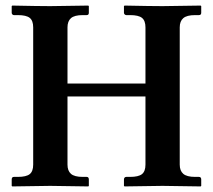

<svg xmlns="http://www.w3.org/2000/svg" viewBox="-20 -667 763 689"><path d="M502 -568.8Q502 -592.8 489.5 -602.8Q477.1 -612.8 446.8 -612.8H433.1Q430.2 -612.8 427.5 -615.2Q424.8 -617.7 424.8 -621.1V-645L426.8 -647Q523.9 -645 563 -645L700.2 -647L702.1 -645V-621.1Q702.1 -612.8 693.8 -612.8H680.2Q650.4 -612.8 637.7 -601.8Q625 -590.8 625 -568.8V-76.2Q625 -54.2 637.7 -43.2Q650.4 -32.2 680.2 -32.2H693.8Q702.1 -32.2 702.1 -22.9V0L700.2 2Q599.1 0 563 0L426.8 2L424.8 0V-22.9Q424.8 -27.3 427.2 -29.8Q429.7 -32.2 433.1 -32.2H446.8Q477.1 -32.2 489.5 -42.2Q502 -52.2 502 -76.2V-320.8H222.2V-76.2Q222.2 -54.2 234.6 -43.2Q247.1 -32.2 276.9 -32.2H291Q298.8 -32.2 298.8 -22.9V0L296.9 2Q196.3 0 160.2 0L23.9 2L22 0V-22.9Q22 -32.2 29.8 -32.2H43.9Q74.2 -32.2 86.7 -42.2Q99.1 -52.2 99.1 -76.2V-568.8Q99.1 -592.8 86.7 -602.8Q74.2 -612.8 43.9 -612.8H29.8Q26.9 -612.8 24.4 -615.2Q22 -617.7 22 -621.1V-645L23.9 -647Q121.1 -645 160.2 -645L296.9 -647L298.8 -645V-621.1Q298.8 -612.8 291 -612.8H276.9Q247.1 -612.8 234.6 -601.8Q222.2 -590.8 222.2 -568.8V-367.2H502Z"/></svg>

Font: Linux Libertine G
Style: Semibold
Weight: 600
Designer: Philipp H. Poll
Foundry: Philipp H. Poll
Version: Version 5.1.1